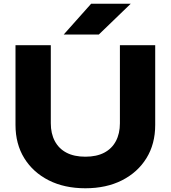

<svg xmlns="http://www.w3.org/2000/svg" viewBox="-20 -992 914 1028"><path d="M252 -332Q252 -277 273.5 -236.5Q295 -196 336 -174.5Q377 -153 437 -153Q497 -153 538 -174.5Q579 -196 600.5 -236.5Q622 -277 622 -332V-750H811V-323Q811 -221 764 -145Q717 -69 633 -26.5Q549 16 437 16Q325 16 241 -26.5Q157 -69 110 -145Q63 -221 63 -323V-750H252ZM468 -972H680L509 -807H321Z"/></svg>

Font: Unbounded SemiBold
Style: Regular
Weight: 600
Designer: Luke Prowse, Jean-Baptiste Morizot, Fátima Lázaro, Florian Runge
Foundry: NaN
Version: Version 1.700